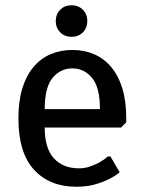

<svg xmlns="http://www.w3.org/2000/svg" viewBox="-20 -700 545 730"><path d="M50 0ZM255 -510Q300 -510 337.5 -494Q375 -478 402.5 -445.5Q430 -413 445 -364.5Q460 -316 460 -250V-235L440 -215H150Q150 -136 185 -98Q220 -60 280 -60Q303 -60 322.5 -67Q342 -74 357 -82Q375 -92 390 -105H400L435 -45Q416 -29 390 -17Q368 -6 338 2Q308 10 270 10Q169 10 109.5 -54.5Q50 -119 50 -250Q50 -316 65 -364.5Q80 -413 107.5 -445.5Q135 -478 172.5 -494Q210 -510 255 -510ZM255 -440Q210 -440 180 -404Q150 -368 150 -285H360Q360 -368 330 -404Q300 -440 255 -440ZM312 -620Q312 -594 295 -577Q278 -560 252 -560Q226 -560 209 -577Q192 -594 192 -620Q192 -646 209 -663Q226 -680 252 -680Q278 -680 295 -663Q312 -646 312 -620Z"/></svg>

Font: Scada
Style: Regular
Weight: 400
Designer: Jovanny Lemonad
Foundry: Jovanny Lemonad
Version: Version 3.005; ttfautohint (v0.91) -l 8 -r 50 -G 200 -x 0 -w